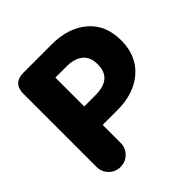

<svg xmlns="http://www.w3.org/2000/svg" viewBox="-197 -914 1082 1082"><g transform="rotate(-45 343.5 -373.5)"><path d="M63 -88V-670Q63 -755 148 -755H372Q505 -755 585.5 -686Q666 -617 666 -494Q666 -373 586 -302Q506 -231 371 -231H255V-88Q255 -48 227 -20Q199 8 159 8Q119 8 91 -20Q63 -48 63 -88ZM255 -378H344Q477 -378 477 -491Q477 -551 441.5 -579.5Q406 -608 345 -608H255Z"/></g></svg>

Font: Jellee Roman
Style: Regular
Weight: 400
Designer: Alfredo Marco Pradil
Foundry: Alfredo Marco Pradil
Version: Version 1.016;PS 001.016;hotconv 1.0.88;makeotf.lib2.5.64775